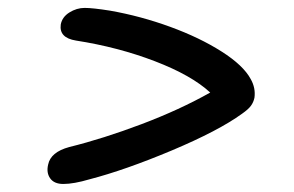

<svg xmlns="http://www.w3.org/2000/svg" viewBox="-20 -559 740 483"><path d="M139.2 -96.2Q116.2 -96.2 106.2 -110.4Q96.2 -124.5 101.1 -145Q107.4 -176.3 153.8 -189Q240.2 -210.4 336.4 -246.8Q432.6 -283.2 508.8 -326.2Q461.9 -369.6 369.6 -405Q277.3 -440.4 170.9 -457Q128.4 -463.9 132.8 -497.1Q136.2 -516.1 154.5 -527.6Q172.9 -539.1 192.9 -539.1Q213.4 -539.1 256.8 -532.2Q334 -518.6 408.2 -491.5Q482.4 -464.4 537.4 -429.4Q592.3 -394.5 610.8 -359.9Q623.5 -337.4 620.1 -313Q617.7 -301.8 611.3 -293Q605 -284.2 588.9 -272.9Q529.8 -230 411.9 -180.4Q293.9 -130.9 205.1 -107.9Q165.5 -96.2 139.2 -96.2Z"/></svg>

Font: Shantell Sans Bouncy
Style: Italic
Weight: 400
Italic angle: -11.31°
Designer: Stephen Nixon, Anya Danilova, Shantell Martin
Foundry: Arrow Type
Version: Version 1.006;[9816181b4]